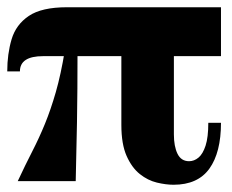

<svg xmlns="http://www.w3.org/2000/svg" viewBox="-25 -500 640 530"><path d="M585 -345H94Q30 -345 30 -303H-5Q-5 -351 7 -391.5Q19 -432 54.5 -456Q90 -480 160 -480H585ZM455 -390V-129Q455 -96 465 -75.5Q475 -55 497 -55Q511 -55 523 -65Q535 -75 542.5 -98Q550 -121 550 -161H585Q585 -79 553 -34.5Q521 10 454 10Q433 10 408 4Q383 -2 361 -19.5Q339 -37 324.5 -69.5Q310 -102 310 -155V-390ZM154 -361H189Q189 -249 187.5 -162Q186 -75 184 0H24Q45 -45 64 -82Q83 -119 99 -158Q115 -197 129 -245.5Q143 -294 154 -361Z"/></svg>

Font: Brygada 1918
Style: Regular
Weight: 400
Designer: Mateusz Machalski | Borys Kosmynka | Przemek Hoffer
Foundry: NIEPODLEGLA 2018
Version: Version 3.006